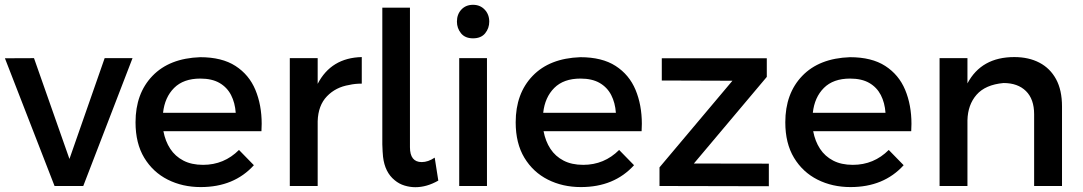

<svg xmlns="http://www.w3.org/2000/svg" viewBox="-20 -774 4508 799"><path d="M326.5 0H207L0.5 -531.5L121.5 -532L269 -112.5L415.5 -532H531.5Z M815.5 4.5Q739.5 4.5 678 -26.5Q616.5 -57.5 580.2 -117.5Q544 -177.5 544 -265Q544 -385 614.5 -458.2Q685 -531.5 813 -536Q903.5 -536 960 -499.5Q1016.5 -463 1042.8 -400Q1069 -337 1069 -258.5L1068 -228H660Q668 -186 688.5 -154.8Q709 -123.5 743 -105.8Q777 -88 825 -88Q912.5 -88 974.5 -150L1036.5 -86.5Q954 4.5 815.5 4.5ZM961 -304.5Q958 -346.5 941.5 -378.5Q925 -410.5 893.5 -428.8Q862 -447 813.5 -447Q743.5 -447 704.5 -408Q665.5 -369 658.5 -304.5Z M1302 0H1186V-532H1302V-425Q1358 -533.5 1485.5 -536.5V-426Q1456.5 -426 1433.5 -420.5Q1377.5 -411.5 1340.8 -373.5Q1304 -335.5 1302 -269.5Z M1708.5 5Q1686 5 1663.5 -1.8Q1641 -8.5 1622.5 -24Q1581.5 -57 1574 -121.5Q1572 -140 1571 -173.5V-742H1686V-161.5Q1686 -99.5 1735 -99.5Q1761.5 -99.5 1789 -118L1804 -22.5Q1756 5 1708.5 5Z M1948.5 -614.5Q1915.5 -614.5 1898.5 -635.5Q1881.5 -656.5 1881.5 -684Q1881.5 -714.5 1900 -734.2Q1918.5 -754 1948.5 -754Q1978 -754 1997 -734Q2016 -714 2016 -684Q2016 -656.5 1999 -635.5Q1982 -614.5 1948.5 -614.5ZM2006.5 0H1891V-532H2006.5Z M2397.5 4.5Q2321.5 4.5 2260 -26.5Q2198.5 -57.5 2162.2 -117.5Q2126 -177.5 2126 -265Q2126 -385 2196.5 -458.2Q2267 -531.5 2395 -536Q2485.5 -536 2542 -499.5Q2598.5 -463 2624.8 -400Q2651 -337 2651 -258.5L2650 -228H2242Q2250 -186 2270.5 -154.8Q2291 -123.5 2325 -105.8Q2359 -88 2407 -88Q2494.5 -88 2556.5 -150L2618.5 -86.5Q2536 4.5 2397.5 4.5ZM2543 -304.5Q2540 -346.5 2523.5 -378.5Q2507 -410.5 2475.5 -428.8Q2444 -447 2395.5 -447Q2325.5 -447 2286.5 -408Q2247.5 -369 2240.5 -304.5Z M3179.5 1 2724.5 0V-77.5L3028 -438L2734 -439V-531.5H3171V-454L2867.5 -93.5L3179.5 -93Z M3519.5 4.5Q3443.5 4.5 3382 -26.5Q3320.5 -57.5 3284.2 -117.5Q3248 -177.5 3248 -265Q3248 -385 3318.5 -458.2Q3389 -531.5 3517 -536Q3607.5 -536 3664 -499.5Q3720.5 -463 3746.8 -400Q3773 -337 3773 -258.5L3772 -228H3364Q3372 -186 3392.5 -154.8Q3413 -123.5 3447 -105.8Q3481 -88 3529 -88Q3616.5 -88 3678.5 -150L3740.5 -86.5Q3658 4.5 3519.5 4.5ZM3665 -304.5Q3662 -346.5 3645.5 -378.5Q3629 -410.5 3597.5 -428.8Q3566 -447 3517.5 -447Q3447.5 -447 3408.5 -408Q3369.5 -369 3362.5 -304.5Z M4399.5 0H4283.5V-298.5Q4283.5 -361.5 4249.5 -395Q4215.5 -428.5 4156 -428.5Q4080.5 -421.5 4044 -379.8Q4007.5 -338 4006 -273.5V0H3890V-532H4006V-427Q4064 -536.5 4201 -536.5Q4261 -536.5 4305.5 -513.2Q4350 -490 4374.8 -444.5Q4399.5 -399 4399.5 -331Z"/></svg>

Font: Argentum Novus Medium
Style: Regular
Weight: 500
Designer: Julieta Ulanovsky (font) & Cristiano Sobral (main changes)
Foundry: Julieta Ulanovsky (font) & Cristiano Sobral (main changes)
Version: Version 3.00;November 27, 2020;FontCreator 13.0.0.2655 64-bi